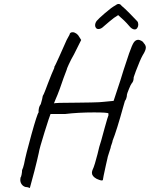

<svg xmlns="http://www.w3.org/2000/svg" viewBox="-20 -862 753 965"><path d="M109 78Q97 75 89.5 65Q82 55 82 42Q82 35 83 31Q86 28 88.5 15.5Q91 3 91 -7Q94 -13 96 -19.5Q98 -26 101 -38Q109 -82 138 -186Q167 -290 174 -297V-308Q174 -311 176 -320Q178 -329 185 -339Q189 -351 191.5 -362.5Q194 -374 195 -380Q199 -385 208.5 -410Q218 -435 221 -443Q228 -462 238.5 -487.5Q249 -513 253 -521V-526Q255 -528 263.5 -546.5Q272 -565 278 -578Q285 -594 315 -661Q318 -668 324.5 -678.5Q331 -689 331 -693Q335 -700 345 -700Q354 -700 363.5 -693.5Q373 -687 378 -677L388 -661L352 -589Q337 -563 326 -539Q315 -515 315 -511Q311 -501 299.5 -470Q288 -439 281 -417Q276 -402 269 -385.5Q262 -369 259 -362Q251 -344 251 -342Q251 -346 371 -346Q390 -346 438.5 -347Q487 -348 499 -350L551 -355L585 -458Q595 -493 629 -594Q644 -637 653 -649.5Q662 -662 675 -662Q680 -662 689.5 -657.5Q699 -653 702 -646Q713 -635 713 -623Q713 -609 697 -584Q685 -563 663 -505Q654 -478 652 -474Q652 -453 642 -443Q638 -439 628 -414.5Q618 -390 618 -386Q618 -378 615 -368.5Q612 -359 608 -355L601 -331Q566 -204 546 -155Q546 -150 541 -137Q536 -124 536 -119Q534 -112 527 -91Q520 -70 520 -66Q518 -55 512 -31Q497 37 497 43Q495 45 491 45Q487 45 478.5 42Q470 39 466 37Q442 24 442 7Q442 -4 451 -22Q454 -27 470 -87L479 -124Q485 -140 506 -219Q523 -280 525 -282V-292Q522 -297 452 -297Q373 -297 307 -289H260H234Q229 -278 203.5 -196.5Q178 -115 175 -94Q168 -61 153 -2.5Q138 56 130 83Q128 82 122 80Q116 78 109 78ZM475 -716Q467 -716 462.5 -721.5Q458 -727 458 -735Q458 -746 466 -757Q474 -767 507.5 -796Q541 -825 560 -835Q568 -842 576 -842Q585 -842 591 -833Q607 -820 633 -793.5Q659 -767 670 -755Q675 -749 675 -738Q675 -729 670 -721.5Q665 -714 657 -714Q643 -714 628 -733Q608 -757 574 -786Q553 -774 529.5 -753.5Q506 -733 502 -730Q488 -716 475 -716Z"/></svg>

Font: Caveat
Style: Regular
Weight: 400
Designer: Pablo Impallari
Foundry: Pablo Impallari
Version: Version 1.500; ttfautohint (v1.6)